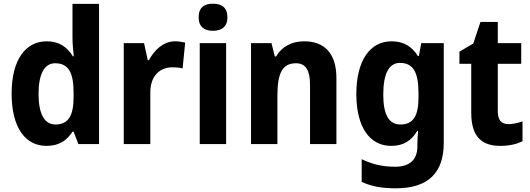

<svg xmlns="http://www.w3.org/2000/svg" viewBox="-20 -781 2876 1041"><path d="M232 10C302 10 343 -21 373 -67H379L405 0H517V-760H373V-580C373 -550 376 -507 380 -476H375C345 -525 301 -557 234 -557C118 -557 43 -457 43 -273C43 -90 117 10 232 10ZM281 -106C222 -106 189 -161 189 -272C189 -380 221 -438 279 -438C354 -438 379 -383 379 -277V-256C379 -154 351 -106 281 -106Z M929 -557C867 -557 816 -510 788 -455H781L761 -547H651V0H795V-278C794 -374 852 -416 913 -416C938 -416 956 -414 970 -410L984 -550C968 -554 947 -557 929 -557Z M1135 -761C1088 -761 1057 -741 1057 -687C1057 -635 1089 -614 1135 -614C1180 -614 1213 -635 1213 -687C1213 -741 1181 -761 1135 -761ZM1206 -547H1063V0H1206Z M1629 -557C1561 -557 1508 -528 1477 -475H1470L1452 -547H1341V0H1484V-259C1484 -380 1508 -438 1585 -438C1639 -438 1661 -398 1661 -320V0H1804V-358C1804 -493 1738 -557 1629 -557Z M2103 -557C1986 -557 1912 -453 1912 -271C1912 -91 1985 10 2101 10C2169 10 2212 -20 2242 -71H2247C2245 -49 2243 -18 2243 1V13C2243 87 2199 123 2122 123C2053 123 1999 110 1941 82V205C1994 230 2051 240 2126 240C2305 240 2386 153 2386 -7V-547H2264L2251 -477H2246C2213 -529 2169 -557 2103 -557ZM2148 -440C2221 -440 2249 -388 2249 -276V-252C2249 -152 2220 -106 2151 -106C2089 -106 2058 -158 2058 -269C2058 -381 2089 -440 2148 -440Z M2736 -108C2699 -108 2679 -130 2679 -176V-435H2806V-547H2679V-662H2585L2546 -545L2471 -501V-435H2535V-169C2535 -36 2596 10 2693 10C2743 10 2781 0 2813 -15V-123C2788 -114 2762 -108 2736 -108Z"/></svg>

Font: Noto Sans Khmer SemiCondensed
Style: Bold
Weight: 700
Width: 4
Designer: Danh Hong and the Monotype Design Team
Foundry: Monotype Imaging Inc.
Version: Version 2.004